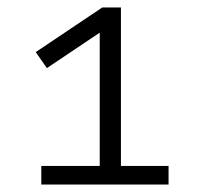

<svg xmlns="http://www.w3.org/2000/svg" viewBox="-20 -725 540 516"><path d="M91 -229V-279H248V-658L276 -656L106 -542L76 -585L255 -705H305V-279H433V-229Z"/></svg>

Font: Nunito Sans 6pt Light
Style: Regular
Weight: 300
Version: Version 3.101;gftools[0.9.27]